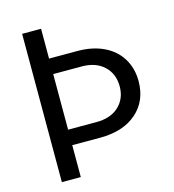

<svg xmlns="http://www.w3.org/2000/svg" viewBox="-106 -800 804 889"><g transform="rotate(-15 295.5 -355.5)"><path d="M171.9 -493.7V-227.1H307.1Q376.5 -227.1 415.5 -263.9Q454.6 -300.8 454.6 -359.4Q454.6 -419.4 415.5 -456.3Q376.5 -493.2 310.1 -493.7ZM171.9 -710.9V-567.9H308.1Q379.9 -567.9 433.6 -542.2Q487.3 -516.6 516.4 -469.2Q545.4 -421.9 545.4 -360.4Q545.4 -265.6 481 -209.2Q416.5 -152.8 305.7 -152.8H171.9V0H81.1V-710.9Z"/></g></svg>

Font: MAUL
Style: Regular
Weight: 400
Designer: MAUL
Version: Version 1.0; 2020; ttfautohint (v1.8.3)